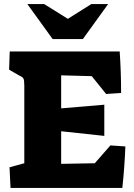

<svg xmlns="http://www.w3.org/2000/svg" viewBox="-20 -928 663 948"><path d="M27 -102 100 -122V-505Q100 -531 96 -539.5Q92 -548 75 -555L25 -584L28 -674H571Q578 -569 578 -469L504 -464L433 -552L282 -556V-393L495 -411V-257L282 -280V-119L448 -122L525 -210L599 -205Q595 -100 584 0H32ZM115 -908H198L315 -835L431 -908H514L389 -735H240Z"/></svg>

Font: Suez One
Style: Regular
Weight: 400
Designer: Michal Sahar
Foundry: Hagilda
Version: Version 1.001